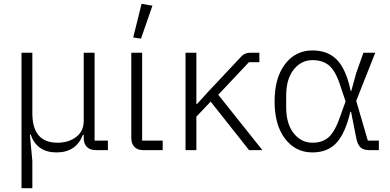

<svg xmlns="http://www.w3.org/2000/svg" viewBox="-20 -789 2049 1009"><path d="M150 200H93V-512H150V-194Q150 -39 282 -39Q340 -39 380 -69Q420 -99 420 -154V-512H477V-50H547V0H484Q453 0 436.5 -17Q420 -34 420 -62V-81H416Q380 12 277 12Q174 12 141 -82H137L150 57Z M835 -50V0H733Q703 0 686.5 -17Q670 -34 670 -63V-512H727V-50ZM781 -759 721 -586 680 -592 724 -769Z M1289 0 1087 -255 1012 -176V0H955V-512H1012V-242H1015L1076 -309L1247 -491Q1265 -512 1296 -512H1343V-462H1288L1127 -291L1359 0Z M1971 -50V0H1921Q1890 0 1874.5 -14.5Q1859 -29 1852 -64L1825 -201H1821Q1794 -87 1747.5 -37.5Q1701 12 1622 12Q1533 12 1478 -60Q1423 -132 1423 -256Q1423 -380 1478 -452Q1533 -524 1622 -524Q1703 -524 1751 -474.5Q1799 -425 1823 -311H1826L1852 -405L1890 -512H1952L1852 -259L1913 -50ZM1622 -39Q1677 -39 1710 -70.5Q1743 -102 1771 -186L1796 -256L1771 -331Q1746 -412 1712 -442.5Q1678 -473 1622 -473Q1563 -473 1523.5 -423.5Q1484 -374 1484 -287V-225Q1484 -138 1523.5 -88.5Q1563 -39 1622 -39Z"/></svg>

Font: IBM Plex Sans Light
Style: Regular
Weight: 300
Designer: Mike Abbink, Paul van der Laan, Pieter van Rosmalen
Foundry: Bold Monday
Version: Version 3.0